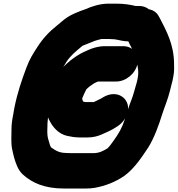

<svg xmlns="http://www.w3.org/2000/svg" viewBox="-20 -844 995 1075"><path d="M351.5 12.5C310.1 12.5 289.4 -2.8 265.4 -19.2C263.7 -23.1 261.2 -28.1 260.2 -30.6L254.5 -49.8C247.5 -73 245.5 -78.9 244.8 -105.6C245.1 -140.6 245.1 -168.5 252 -203C254.3 -214.4 256.4 -226.5 258.8 -241.8C264.2 -269 268.6 -282.6 276.4 -315.4C287.8 -361.4 298.2 -384.8 316.9 -431.6C329.7 -463.5 329.3 -460.9 351.7 -497.1C375.3 -533.1 401.2 -553.6 441.7 -587.4C442.9 -588.2 454.8 -593.4 467.8 -598C489.8 -605.9 504.9 -614.1 519.2 -617.8C532.4 -621.2 544.9 -625.5 547.9 -625.5H592.9C599.6 -625.5 603.7 -624.5 609.7 -624.5H616.8C621.4 -623.6 627.9 -622.5 634.5 -621.8C646.9 -619.9 670.3 -612.5 697.3 -612.5H698.5C700.7 -608.1 703.3 -601.6 706.1 -596.5C723.5 -564.9 740 -527.8 747 -490.1C752.8 -463.4 757 -438.2 752 -413C750.2 -404.4 749.4 -396.5 746.7 -386.1C735 -347.7 726.5 -310.2 714.3 -280.7C701.5 -249.4 690.9 -209.7 679 -176.2C663.4 -128 643.9 -95 617 -57.7C605.7 -41.1 591.8 -22.8 582 -13.5C555.7 2.4 534.3 13.5 501.3 13.5H378.3C369.8 13.5 360.7 12.5 351.5 12.5ZM632.4 -823.5H587.4C539.4 -823.5 493.7 -808.3 458.1 -792.4C418.1 -778.1 368.7 -761.6 326.4 -723.9L298.8 -700.9C255.5 -666.6 219.7 -629 186.9 -577.1C163.1 -540.1 146.3 -514.2 128 -465.6C101.6 -395.7 77.1 -323.7 60.2 -239C57.5 -225.3 55.9 -212.4 54 -203C47.9 -172.2 44.1 -147.6 44.3 -115.6C44.1 -91 41.4 -42.1 47.1 -13.4C50.7 1 53.3 18.9 58.9 37.8C68 68.1 79 106.1 107.4 132.5C159.5 180.4 230.9 211.5 336.8 211.5H461.8C477.4 211.5 491.5 210.5 508.7 208C572 196.5 625.8 174.8 675.5 141.1C733.6 99.2 775.7 32.7 809.2 -16.9C809.5 -17.3 810 -18 810.3 -18.6C843.5 -72.4 868.6 -141.5 887.9 -203.7C901 -244.7 918.9 -284.7 931.4 -335.1L940.7 -372.3C944.8 -386.5 948.6 -402.8 950.7 -417C956.9 -448.5 954.2 -468.8 954.5 -489.3C953.3 -596.2 911.5 -671.3 875.9 -740.3L868.6 -753.3C858 -773.1 840.3 -787.4 813.1 -792.2C798.7 -803.9 780.4 -810.5 759.8 -810.5H739.4C709.8 -817.8 673.9 -823.5 632.4 -823.5ZM669.9 -585.5H566.9C531.8 -585.5 498.5 -575.3 472.7 -563.5L448.1 -552.3C395.7 -527.1 347.8 -486.9 311.5 -443.5C280.6 -404 262.7 -355.4 247.9 -315.2C225.3 -253.5 241.3 -195.7 260.5 -162.4C275.8 -133.9 306.8 -93.8 356.2 -83.2C374.1 -79.1 399.1 -74.5 424.9 -74.5H470.9C499.6 -74.5 525.9 -80.5 550 -91.5C574.4 -102.5 604.9 -115 629.3 -131.4L638.9 -137.9C661.4 -152.1 681 -175.5 690.6 -201C721.9 -284.3 641.3 -351 555.6 -298.4C547.7 -293.3 546.9 -292.6 539.4 -289.2L515 -277.2C512.6 -276.1 508.5 -274.2 504.8 -272.5H458C453.9 -273.2 450.1 -274.6 445.5 -275.2C443.2 -279.1 440.3 -288 440.2 -293.1C446.3 -308.8 454.5 -326.7 463.5 -343.9C474.3 -355 492.2 -368.7 508.5 -378.6L525.9 -386.5C526.9 -386.9 527.6 -387.2 528.5 -387.5H630.4C684.3 -387.5 738.7 -431.6 749.6 -486.5C760.6 -541.4 723.8 -585.5 669.9 -585.5Z"/></svg>

Font: Smoothie
Style: ExBdIt
Weight: 800
Foundry: Cannot Into Space Fonts
Version: Version 0.8